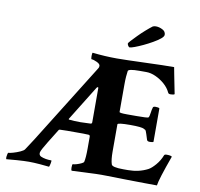

<svg xmlns="http://www.w3.org/2000/svg" viewBox="-90 -946 1090 1045"><g transform="rotate(10 454.5 -423.0)"><path d="M11.7 3.9Q9.8 2 9.8 -7.8Q9.8 -12.7 12.2 -22.5Q14.6 -32.2 15.6 -32.2Q23.4 -32.2 42.5 -37.6Q61.5 -43 80.1 -51.3Q98.6 -59.6 103.5 -67.4L143.6 -128.9L418.9 -570.3Q422.9 -575.2 422.9 -584Q422.9 -594.7 404.3 -603.5Q385.7 -612.3 375 -612.3Q371.1 -612.3 371.1 -628.9Q371.1 -645.5 374 -648.4Q408.2 -644.5 441.9 -642.6Q475.6 -640.6 508.8 -640.6Q531.2 -640.6 569.3 -641.6Q607.4 -642.6 661.1 -644.5Q715.8 -646.5 756.3 -647.5Q796.9 -648.4 824.2 -648.4Q825.2 -643.6 832 -607.4Q838.9 -571.3 852.5 -503.9Q847.7 -499 830.1 -499Q819.3 -499 816.4 -505.9Q804.7 -531.2 781.7 -551.3Q758.8 -571.3 731.9 -583.5Q705.1 -595.7 679.7 -595.7H642.6Q580.1 -595.7 579.1 -583Q577.1 -571.3 575.7 -552.2Q574.2 -533.2 574.2 -506.8V-356.4Q574.2 -350.6 616.2 -350.6H668Q729.5 -350.6 734.4 -354.5Q739.3 -359.4 742.2 -382.8Q744.1 -398.4 748 -411.1Q749 -418 762.7 -418Q779.3 -418 784.2 -413.1V-228.5Q780.3 -224.6 763.7 -224.6Q751 -224.6 748 -232.4Q736.3 -270.5 732.4 -279.3Q728.5 -286.1 727.1 -285.6Q725.6 -285.2 720.7 -289.1Q707 -296.9 644.5 -296.9Q574.2 -296.9 574.2 -288.1V-137.7Q574.2 -91.8 582 -68.4Q585.9 -52.7 648.4 -52.7H673.8Q734.4 -52.7 783.2 -78.1Q799.8 -86.9 820.8 -111.3Q841.8 -135.7 853.5 -166Q855.5 -171.9 867.2 -171.9Q890.6 -171.9 896.5 -166Q847.7 -31.2 843.8 2Q816.4 2 772.9 1.5Q729.5 1 669.9 0Q610.4 -1 570.8 -2Q531.2 -2.9 509.8 -2L373 3.9Q369.1 0 369.1 -12.7Q369.1 -32.2 373 -32.2Q380.9 -32.2 394 -36.1Q407.2 -40 418.5 -45.4Q429.7 -50.8 431.6 -54.7Q437.5 -77.1 437.5 -131.8V-195.3Q437.5 -205.1 428.7 -205.1Q416 -206.1 399.4 -206.1Q382.8 -206.1 361.3 -206.1Q334 -206.1 311 -206.1Q288.1 -206.1 271.5 -205.1Q265.6 -205.1 263.7 -200.2L217.8 -126Q204.1 -103.5 195.8 -88.4Q187.5 -73.2 185.5 -65.4Q182.6 -49.8 195.3 -43Q219.7 -32.2 253.9 -32.2Q256.8 -32.2 253.9 -17.1Q251 -2 248 3.9L197.3 -1Q161.1 -3.9 135.7 -3.9Q110.4 -3.9 69.3 -1Q48.8 1 34.2 2Q19.5 2.9 11.7 3.9ZM374 -264.6Q385.7 -264.6 402.3 -265.6Q418.9 -266.6 428.7 -266.6Q437.5 -266.6 437.5 -275.4V-463.9Q437.5 -468.8 434.6 -468.8Q430.7 -468.8 427.7 -463.9L308.6 -271.5Q308.6 -267.6 310.5 -267.6Q339.8 -264.6 374 -264.6ZM567.4 -711.9Q562.5 -711.9 558.1 -719.2Q553.7 -726.6 553.7 -731.4Q553.7 -734.4 565.9 -747.6Q578.1 -760.7 596.2 -779.3Q614.3 -797.9 634.8 -815.9Q655.3 -834 670.9 -845.7Q677.7 -849.6 688.5 -849.6Q706.1 -849.6 724.6 -840.3Q743.2 -831.1 743.2 -812.5Q743.2 -802.7 727.5 -790Q711.9 -777.3 688 -763.7Q664.1 -750 639.2 -738.3Q614.3 -726.6 594.2 -719.2Q574.2 -711.9 567.4 -711.9Z"/></g></svg>

Font: Crimson Text
Style: Bold
Weight: 700
Designer: Sebastian Kosch
Foundry: Sebastian Kosch
Version: Version 1.100